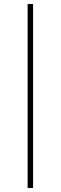

<svg xmlns="http://www.w3.org/2000/svg" viewBox="-20 -822 301 952"><path d="M117 110V-802H144V110Z"/></svg>

Font: Literata 72pt Medium
Style: Regular
Weight: 500
Designer: Latin by Veronika Burian and Jose Scaglione. Greek by Irene Vlachou. Cyrillic by Vera Evstafieva.
Foundry: TypeTogether
Version: Version 3.002